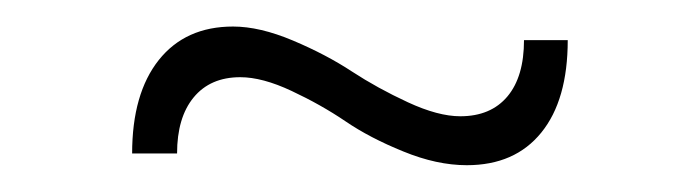

<svg xmlns="http://www.w3.org/2000/svg" viewBox="-20 -389 524 144"><path d="M154.8 -369.1Q174.8 -369.1 199.7 -358.6Q224.6 -348.1 243.9 -335.4Q263.2 -322.8 285.9 -312.3Q308.6 -301.8 325.2 -301.8Q348.1 -301.8 360.6 -316.7Q373 -331.5 373 -358.9H405.8Q405.8 -314 386 -289.6Q366.2 -265.1 330.1 -265.1Q307.6 -265.1 282.5 -275.4Q257.3 -285.6 239 -298.1Q220.7 -310.5 198.7 -320.8Q176.8 -331.1 160.2 -331.1Q137.7 -331.1 125.2 -315.9Q112.8 -300.8 112.8 -273.9H79.1Q79.1 -318.8 99.1 -344Q119.1 -369.1 154.8 -369.1Z"/></svg>

Font: Montserrat Ultra Light
Style: Regular
Weight: 200
Designer: Julieta Ulanovsky
Foundry: Julieta Ulanovsky
Version: Version 3.001;PS 003.001;hotconv 1.0.70;makeotf.lib2.5.58329